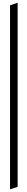

<svg xmlns="http://www.w3.org/2000/svg" viewBox="-20 -956 201 1415"><path d="M110 421 54 439V-917L110 -936Z"/></svg>

Font: Fedorovsk Unicode
Style: Medium
Weight: 500
Designer: Aleksandr Andreev and Nikita Simmons
Version: Version 3.2